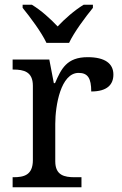

<svg xmlns="http://www.w3.org/2000/svg" viewBox="-20 -786 511 806"><path d="M175 -606H270C291 -651 339 -715 370 -753V-766H331C293 -743 252 -707 222 -675C192 -707 152 -743 114 -766H75V-753C106 -715 154 -651 175 -606ZM33 0H322V-42H294C250 -42 212 -50 212 -109V-266C212 -343 235 -480 310 -480C349 -480 363 -457 363 -402C430 -402 456 -431 456 -473C456 -519 421 -546 348 -546C260 -546 237 -497 211 -437H206L187 -536H33V-494H36C80 -494 118 -485 118 -426V-114C118 -51 81 -42 36 -42H33Z"/></svg>

Font: Noto Serif Balinese
Style: Regular
Weight: 400
Designer: Monotype Design Team
Foundry: Monotype Imaging Inc.
Version: Version 2.005